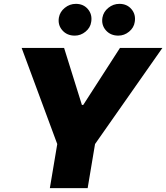

<svg xmlns="http://www.w3.org/2000/svg" viewBox="-20 -976 862 996"><path d="M92.3 -727.3H312.5L404.8 -431.8H411.9L602.3 -727.3H822.4L473 -228.7L434.7 0H238.6L277 -228.7ZM367.9 -791.2Q327.4 -791.2 303.3 -818.9Q279.1 -846.6 285.5 -884.9Q290.8 -914.8 316.2 -935.4Q341.6 -956 373.6 -956Q413 -956 436.3 -928.3Q459.5 -900.6 453.1 -862.2Q448.9 -832.4 423.8 -811.8Q398.8 -791.2 367.9 -791.2ZM593.8 -791.2Q553.3 -791.2 529.1 -818.9Q505 -846.6 511.4 -884.9Q516.7 -914.8 542.1 -935.4Q567.5 -956 599.4 -956Q638.8 -956 662.1 -928.3Q685.4 -900.6 679 -862.2Q674.7 -832.4 649.7 -811.8Q624.6 -791.2 593.8 -791.2Z"/></svg>

Font: Karasuma Gothic
Style: Italic
Weight: 900
Italic angle: -9.39999°
Designer: Rasmus Andersson / Ryoko Nishizuka
Foundry: Genbu
Version: Version 1.00